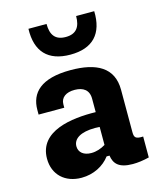

<svg xmlns="http://www.w3.org/2000/svg" viewBox="-122 -913 864 1015"><g transform="rotate(-15 310.0 -405.0)"><path d="M288 -553C125 -553 64.5 -488 64.5 -395V-369.5H205V-388C205 -425 234.5 -447 282.5 -446.5C327.5 -446 359.5 -426.5 359.5 -377.5V-304C228 -307 47 -284 47 -132.5C47 -44.5 108.5 12 198.5 12C264 12 321 -18 354.5 -63H370.5C377 -18.5 401.5 12 478.5 12C506.5 12 536 8 568.5 0V-114.5C528 -112.5 519.5 -121 519.5 -151.5V-383.5C519.5 -506.5 428.5 -553 288 -553ZM229 -821.5H130C126 -698 187 -632 310 -632C433 -632 494 -698 490 -821.5H391C391 -761 367 -728.5 310 -728.5C253 -728.5 229 -761 229 -821.5ZM214 -155.5C214 -197 255 -224 334.5 -224L359.5 -223V-124.5C336 -110 309 -101 282 -101C240 -101 214 -122.5 214 -155.5Z"/></g></svg>

Font: Monaspace Neon ExtraBold
Style: Regular
Weight: 800
Designer: Riley Cran & the Lettermatic Team
Foundry: Lettermatic
Version: Version 1.200 (Monaspace Neon)